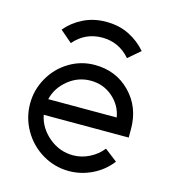

<svg xmlns="http://www.w3.org/2000/svg" viewBox="-104 -768 775 864"><g transform="rotate(15 283.0 -336.0)"><path d="M472.7 -596.2Q439.9 -634.8 392.8 -658.4Q345.7 -682.1 286.1 -682.1Q226.6 -682.1 179.2 -658.4Q131.8 -634.8 99.6 -596.2L155.3 -548.3Q207.5 -608.9 286.1 -608.9Q364.7 -608.9 417 -548.3ZM121.1 -205.1Q132.8 -146 182.4 -104.5Q231.9 -63 295.4 -63Q334 -63 370.6 -81.3Q407.2 -99.6 431.2 -130.4L489.7 -85.4Q455.6 -40.5 403.8 -15.1Q352.1 10.3 295.4 10.3Q229 10.3 172.1 -23.4Q115.2 -57.1 82 -114.5Q48.8 -171.9 48.8 -238.3Q48.8 -302.7 80.6 -358.9Q112.3 -415 167 -448.2Q221.7 -481.4 286.1 -481.4Q385.3 -481.4 451.2 -414.1Q517.1 -346.7 517.1 -245.1V-205.1ZM441.4 -278.3Q432.6 -333 389.2 -370.6Q345.7 -408.2 286.6 -408.2Q228 -408.2 181.6 -370.4Q135.3 -332.5 122.6 -278.3Z"/></g></svg>

Font: Eligible
Style: Regular
Weight: 500
Version: Version 1.1